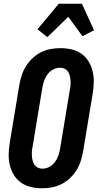

<svg xmlns="http://www.w3.org/2000/svg" viewBox="-20 -1001 540 1029"><path d="M206 8Q176 8 147 1.5Q118 -5 94.5 -21Q71 -37 55.5 -61.5Q40 -86 33 -114Q26 -142 26.5 -172.5Q27 -203 32 -234L84 -548Q89 -574 97 -599Q105 -624 120 -647.5Q135 -671 155.5 -690Q176 -709 200 -721Q224 -733 250.5 -738Q277 -743 303 -743Q333 -743 362.5 -736.5Q392 -730 415 -714Q438 -698 453.5 -673.5Q469 -649 476 -621Q483 -593 482.5 -562.5Q482 -532 477 -501L425 -187Q420 -161 412 -136Q404 -111 389 -87.5Q374 -64 353.5 -45Q333 -26 309 -14Q285 -2 258.5 3Q232 8 206 8ZM207 -97Q226 -97 244 -106.5Q262 -116 274 -132Q286 -148 292.5 -166.5Q299 -185 302 -204L354 -518Q357 -531 358 -544Q359 -557 358 -570Q357 -583 354 -595Q351 -607 344.5 -617Q338 -627 326.5 -632.5Q315 -638 302 -638Q283 -638 265 -628.5Q247 -619 235 -603Q223 -587 216.5 -568.5Q210 -550 207 -531L155 -217Q152 -204 151 -191Q150 -178 151 -165Q152 -152 155 -140Q158 -128 165 -118Q172 -108 183 -102.5Q194 -97 207 -97ZM234 -802 181 -844 295 -981H419L484 -839L422 -807L346 -911Z"/></svg>

Font: Iosevka Term Curly Extrabold
Style: Italic
Weight: 800
Italic angle: -9°
Designer: Belleve Invis
Foundry: Belleve Invis
Version: Version 32.3.0